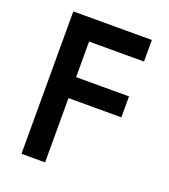

<svg xmlns="http://www.w3.org/2000/svg" viewBox="-130 -794 780 887"><g transform="rotate(20 260.5 -350.0)"><path d="M78 -700V0H194V-316H454V-419H194V-594H464V-700Z"/></g></svg>

Font: Jost Medium
Style: Regular
Weight: 500
Version: Version 3.710